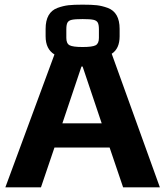

<svg xmlns="http://www.w3.org/2000/svg" viewBox="-20 -805 707 825"><path d="M214 -571Q176 -594 176 -649V-681Q176 -752 227 -771Q252 -780 274 -782.5Q296 -785 335 -785Q374 -785 396 -782.5Q418 -780 443 -771Q494 -752 494 -681V-649Q494 -596 460 -574L667 0H509L451 -171H214L156 0H3ZM405 -642V-679Q405 -699 400 -708Q395 -717 381 -720Q367 -723 335 -723Q303 -723 289 -720Q275 -717 270 -708Q265 -699 265 -679V-642Q265 -618 279 -610.5Q293 -603 335 -603Q377 -603 391 -610.5Q405 -618 405 -642ZM417 -275 335 -519H330L248 -275Z"/></svg>

Font: Play
Style: Bold
Weight: 700
Designer: Jonas Hecksher (Cyrillic expansion: Cyreal)
Foundry: Jonas Hecksher, Playtype, e-types AS
Version: Version 2.101; ttfautohint (v1.5.65-e2d9)